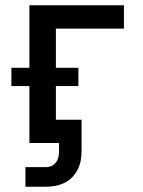

<svg xmlns="http://www.w3.org/2000/svg" viewBox="-20 -540 540 725"><path d="M76 165V91H154Q166 91 176 86Q186 81 192.5 71.5Q199 62 201 51Q203 40 203 29V0H91V-215H23V-284H91V-520H448V-432H191V-284H276V-215H191V-88H288V29Q288 47 285 65Q282 83 274 99Q266 115 253.5 128.5Q241 142 224.5 150Q208 158 190.5 161.5Q173 165 154 165Z"/></svg>

Font: Zed Mono Semibold
Style: Regular
Weight: 600
Monospace: yes
Designer: Belleve Invis
Foundry: Belleve Invis
Version: Version 1.0.0; ttfautohint (v1.8.4)